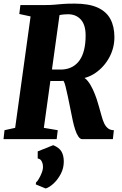

<svg xmlns="http://www.w3.org/2000/svg" viewBox="-22 -771 676 1064"><path d="M-2.5 0 3 -49.5 62 -62.5 147.5 -680 85 -693.5 91 -743H228.5Q258.5 -743 279.8 -745Q301 -747 326 -749Q351 -751 391 -751Q471 -751 519.5 -728.8Q568 -706.5 590 -665Q612 -623.5 612 -565Q612 -505 583.5 -452.5Q555 -400 507.2 -367Q459.5 -334 400.5 -332.5L431 -345.5Q449.5 -341 465 -321.2Q480.5 -301.5 492.8 -274.8Q505 -248 513.8 -221.8Q522.5 -195.5 527 -178Q534.5 -152 540.8 -128.8Q547 -105.5 555.2 -87.8Q563.5 -70 576.5 -59.8Q589.5 -49.5 609 -49.5L603.5 0H433Q422 0 412 -14.8Q402 -29.5 394.5 -53Q387 -76.5 381.5 -101.5Q374.5 -135 367.5 -170.2Q360.5 -205.5 353.8 -237.2Q347 -269 341.2 -292Q335.5 -315 330 -323Q324 -322.5 313.5 -322.2Q303 -322 291 -322Q279 -322 267.8 -322.2Q256.5 -322.5 247.5 -322.5L254.5 -386.5Q261 -386 271.8 -385.8Q282.5 -385.5 294 -385.5Q305.5 -385.5 314.5 -385.5Q323.5 -385.5 327.5 -386Q357 -388.5 380.2 -401.5Q403.5 -414.5 419.8 -438Q436 -461.5 444.2 -495.8Q452.5 -530 452.5 -574.5Q452.5 -633.5 425.8 -662.8Q399 -692 355.5 -692Q347.5 -692 335.5 -691.2Q323.5 -690.5 310 -687.8Q296.5 -685 283.5 -678L312 -717.5L221 -62.5L298 -49.5L292 0ZM176.5 251 177.5 240Q184 235.5 193.2 220Q202.5 204.5 209.8 185.5Q217 166.5 216 150.5Q215.5 135 208.5 122Q201.5 109 187 107.5V68L273 33.5Q306 47 318.8 69Q331.5 91 331.5 124.5Q331.5 161 314.8 192.8Q298 224.5 274.8 246Q251.5 267.5 231 273.5Z"/></svg>

Font: Merriweather 24pt SemiCondensed Black
Style: Italic
Weight: 900
Width: 4
Italic angle: -7.8°
Designer: Eben Sorkin
Foundry: Eben Sorkin
Version: Version 2.101